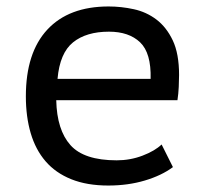

<svg xmlns="http://www.w3.org/2000/svg" viewBox="-20 -560 638 594"><path d="M515 -43Q480 -17 428 -1.5Q376 14 315 14Q249 14 200.5 -5.5Q152 -25 121 -61Q90 -97 75 -148Q60 -199 60 -262Q60 -397 126.5 -468.5Q193 -540 316 -540Q355 -540 394 -531.5Q433 -523 464 -499.5Q495 -476 514.5 -435Q534 -394 534 -328Q534 -312 533 -291Q532 -270 529 -250H154Q156 -158 198 -111Q240 -64 341 -64Q383 -64 421 -78.5Q459 -93 480 -113ZM446 -316Q448 -396 413.5 -429Q379 -462 317 -462Q247 -462 206 -429Q165 -396 158 -316Z"/></svg>

Font: PT Sans Caption
Style: Regular
Weight: 400
Designer: A.Korolkova, O.Umpeleva, V.Yefimov
Foundry: ParaType Ltd
Version: Version 2.004W OFL